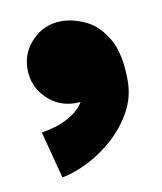

<svg xmlns="http://www.w3.org/2000/svg" viewBox="-53 -225 381 451"><g transform="rotate(-10 138.0 0.0)"><path d="M31.7 68.8Q67.4 63.5 94.5 49.1Q121.6 34.7 133.8 14.2Q127.9 14.6 122.1 14.6Q81.5 14.6 53 -13.9Q24.4 -42.5 24.4 -83Q24.4 -123.5 53 -152.1Q81.5 -180.7 122.1 -180.7Q149.9 -180.7 179.9 -166.5Q210 -152.3 230.7 -116.5Q251.5 -80.6 251.5 -15.6Q251.5 22.9 232.9 56.6Q214.4 90.3 185.3 116.5Q156.2 142.6 123.3 159.2Q90.3 175.8 61 181.2Z"/></g></svg>

Font: Giphurs Black
Style: Regular
Weight: 900
Version: Version 0.920; ttfautohint (v1.8.4.7-5d5b)